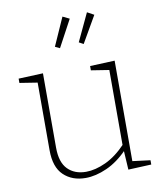

<svg xmlns="http://www.w3.org/2000/svg" viewBox="-87 -849 785 926"><g transform="rotate(-10 305.5 -386.0)"><path d="M258 7Q192 7 150.5 -32.5Q109 -72 109 -155V-494L117 -485L22 -500V-521L142 -526V-162Q142 -90 175.5 -56Q209 -22 265 -22Q310 -22 362 -46Q414 -70 464 -123L460 -110V-495L467 -485L372 -500V-521L493 -526V-29L485 -35L580 -23V-2L467 3L461 -97L467 -94Q417 -42 362 -17.5Q307 7 258 7ZM360 -631 338 -643 402 -779 435 -761ZM244 -631 221 -642 282 -779 315 -763Z"/></g></svg>

Font: Bitter Thin ExtraLight
Style: Regular
Weight: 250
Version: Version 2.002